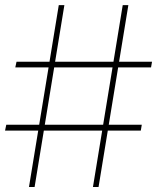

<svg xmlns="http://www.w3.org/2000/svg" viewBox="-29 -748 628 768"><path d="M461.9 -727.5H484.4L365.2 0H342.8ZM-3.9 -249H538.1L534.2 -225.6H-8.8ZM206.1 -727.5H228.5L109.4 0H86.9ZM37.1 -501H579.1L575.2 -478.5H32.2Z"/></svg>

Font: Intratopia Thin
Style: Regular
Weight: 100
Designer: Rasmus Andersson
Foundry: rsms
Version: Version 3.000;Glyphs 3.2.3 (3260)